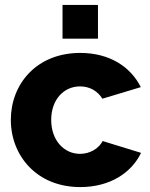

<svg xmlns="http://www.w3.org/2000/svg" viewBox="-20 -750 610 780"><path d="M24 -263C24 -118 129 10 306 10C427 10 514 -48 553 -129L397 -177C381 -146 345 -125 305 -125C240 -125 188 -180 188 -263C188 -345 239 -399 305 -399C344 -399 376 -381 396 -349L552 -396C511 -478 426 -535 306 -535C128 -535 24 -408 24 -263ZM378 -593V-730H234V-593Z"/></svg>

Font: Raleway
Style: ExtraBold
Weight: 800
Designer: Matt McInerney, Pablo Impallari, Rodrigo Fuenzalida
Foundry: Matt McInerney, Pablo Impallari, Rodrigo Fuenzalida
Version: Version 3.000